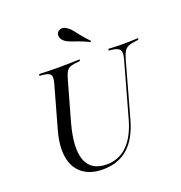

<svg xmlns="http://www.w3.org/2000/svg" viewBox="-136 -873 947 1003"><g transform="rotate(-20 337.0 -371.5)"><path d="M268.5 11.3Q199.2 11.3 156.5 -21.8Q113.7 -54.8 102.8 -115.3Q91.9 -175.8 114.5 -259.7L179.8 -492.7Q187.9 -521 185.9 -534.7Q183.9 -548.4 169 -554Q154 -559.7 121.8 -562.1L124.2 -571Q145.2 -570.2 173.4 -569.4Q201.6 -568.5 236.3 -568.5Q267.7 -568.5 296.4 -569.4Q325 -570.2 349.2 -571L346.8 -562.1Q313.7 -559.7 296.8 -554.4Q279.8 -549.2 271.4 -535.5Q262.9 -521.8 254.8 -492.7L193.5 -275Q157.3 -142.7 183.5 -74.6Q209.7 -6.5 296 -6.5Q362.9 -6.5 410.1 -52.4Q457.3 -98.4 482.3 -187.9L566.1 -487.9Q574.2 -516.1 571.8 -531Q569.4 -546 554 -552.8Q538.7 -559.7 506.5 -562.1L508.9 -571Q526.6 -570.2 547.6 -569.4Q568.5 -568.5 592.7 -568.5Q620.2 -568.5 640.3 -569.4Q660.5 -570.2 674.2 -571L671.8 -562.1Q638.7 -558.9 620.6 -552.8Q602.4 -546.8 592.7 -531.9Q583.1 -516.9 575 -487.9L491.1 -186.3Q463.7 -86.3 408.5 -37.5Q353.2 11.3 268.5 11.3ZM433.9 -636.3Q400 -652.4 375.8 -660.9Q351.6 -669.4 335.1 -675.4Q318.5 -681.5 306.5 -690.3Q291.1 -702.4 287.5 -716.9Q283.9 -731.5 291.9 -742.7Q301.6 -754.8 316.5 -755.2Q331.5 -755.6 347.6 -742.7Q359.7 -734.7 370.2 -721Q380.6 -707.3 396 -688.3Q411.3 -669.4 437.9 -641.1Z"/></g></svg>

Font: Playfair 144pt Light
Style: Italic
Weight: 300
Italic angle: -15.6°
Designer: Claus Eggers Sørensen
Foundry: Claus Eggers Sørensen
Version: Version 2.001;gftools[0.9.30]